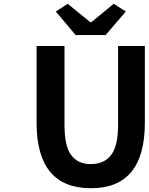

<svg xmlns="http://www.w3.org/2000/svg" viewBox="-20 -984 788 1018"><path d="M462 14Q174 14 174 -333V-740H322V-320Q322 -209 357.5 -161.5Q393 -114 462 -114Q532 -114 569 -162Q606 -210 606 -320V-740H748V-333Q748 14 462 14ZM381 -798 276 -923 339 -964 459 -866H464L583 -964L647 -923L540 -798Z"/></svg>

Font: NotoSansHansBold
Style: Bold
Weight: 700
Designer: Ryoko NISHIZUKA  (kana & ideographs); Paul D. Hunt (Latin, Greek & Cyrillic); Wenlong ZHANG  (bopomofo); Sandoll Communi
Foundry: Adobe Systems Incorporated
Version: Version 1.00;December 8, 2021;FontCreator 13.0.0.2675 64-bit